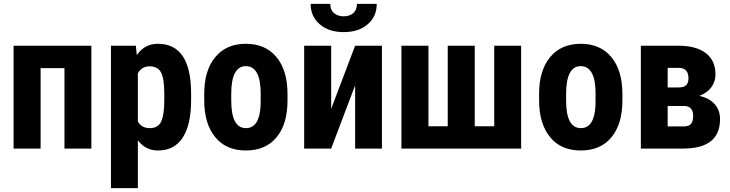

<svg xmlns="http://www.w3.org/2000/svg" viewBox="-20 -763 3749 986"><path d="M449.2 0H311V-413.1H188.5V0H49.8V-528.3H449.2Z M823.7 -282.2Q823.7 -358.9 807.1 -390.6Q790.5 -422.4 748.5 -422.4Q707.5 -422.4 688 -386.7V-139.2Q706.5 -105 749.5 -105Q792.5 -105 808.1 -139.6Q823.7 -174.3 823.7 -247.6ZM790.5 -538.1Q959.5 -538.1 961.4 -288.1V-247.6Q961.4 -123 918.5 -56.6Q875.5 9.8 791.5 9.8Q727.1 9.8 688 -42.5V203.1H549.8V-528.3H677.7L682.6 -480Q722.2 -538.1 790.5 -538.1Z M1242.2 -423.3Q1206.5 -423.8 1187 -388.7Q1167.5 -353.5 1167.5 -281.2V-246.6Q1167.5 -105 1243.2 -105Q1313 -105 1318.4 -223.1L1318.8 -281.2Q1318.8 -423.3 1242.2 -423.3ZM1028.8 -281.2Q1028.8 -401.4 1085.4 -469.7Q1142.1 -538.1 1242.7 -538.1Q1343.3 -538.1 1399.9 -469.7Q1456.5 -401.4 1456.5 -280.3V-246.6Q1456.5 -126 1400.4 -58.1Q1344.2 9.8 1242.7 9.8Q1141.1 9.8 1085.4 -58.6Q1028.8 -127 1028.8 -247.6Z M1941.4 -528.3V0H1803.7V-324.7L1680.7 0H1542V-528.3H1680.7V-204.1L1803.7 -528.3ZM1914.6 -743.2Q1915 -678.2 1868.2 -638.2Q1821.3 -598.1 1745.1 -598.1Q1668.9 -598.1 1622.1 -638.2Q1575.2 -678.2 1575.2 -743.2H1676.3Q1675.8 -712.9 1694.3 -696.3Q1712.9 -679.7 1745.1 -679.2Q1777.3 -679.7 1794.9 -696.3Q1813 -712.9 1813 -743.2Z M2180.2 -528.3V-114.7H2279.3V-528.3H2418V-114.7H2518.1V-528.3H2656.2V0H2041.5V-528.3Z M2961.9 -423.3Q2926.3 -423.8 2906.7 -388.7Q2887.2 -353.5 2887.2 -281.2V-246.6Q2887.2 -105 2962.9 -105Q3032.7 -105 3038.1 -223.1L3038.6 -281.2Q3038.6 -423.3 2961.9 -423.3ZM2748.5 -281.2Q2748.5 -401.4 2805.2 -469.7Q2861.8 -538.1 2962.4 -538.1Q3063 -538.1 3119.6 -469.7Q3176.3 -401.4 3176.3 -280.3V-246.6Q3176.3 -126 3120.1 -58.1Q3064 9.8 2962.4 9.8Q2860.8 9.8 2805.2 -58.6Q2748.5 -127 2748.5 -247.6Z M3408.7 -314H3464.8Q3492.7 -314 3504.2 -325.9Q3515.6 -337.9 3515.6 -361.3Q3515.6 -412.6 3467.8 -414.6H3408.7ZM3408.7 -218.8V-113.8H3491.2Q3518.1 -113.8 3528.8 -127Q3539.6 -140.1 3539.6 -167.5Q3539.6 -217.8 3494.1 -218.8ZM3271 0V-528.3H3462.9Q3555.2 -528.3 3604.7 -490.2Q3654.3 -452.1 3654.3 -380.9Q3654.3 -344.2 3633.1 -315.2Q3611.8 -286.1 3571.3 -270.5Q3620.6 -260.3 3649.2 -229.2Q3677.7 -198.2 3677.7 -150.9Q3677.7 0 3487.8 0Z"/></svg>

Font: RobotoCondensed-Bold
Style: Bold
Weight: 700
Designer: Google
Version: Version 2.001240; 2014